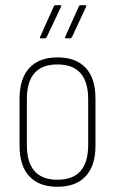

<svg xmlns="http://www.w3.org/2000/svg" viewBox="-20 -708 441 736"><path d="M200 8Q130 8 92.5 -32Q55 -72 55 -149V-330Q55 -407 92.5 -447.5Q130 -488 200 -488Q271 -488 308.5 -448Q346 -408 346 -330V-149Q346 -73 308.5 -32.5Q271 8 200 8ZM200 -19Q318 -19 318 -152V-328Q318 -461 200 -461Q83 -461 83 -328V-152Q83 -19 200 -19ZM137 -561Q131 -561 134 -567L186 -683Q188 -688 192 -688H211Q217 -688 214 -682L159 -566Q157 -561 153 -561ZM233 -561Q228 -561 230 -567L282 -683Q284 -688 288 -688H307Q313 -688 310 -682L256 -566Q253 -561 249 -561Z"/></svg>

Font: Sofia Sans Cond ExtraLight
Style: Regular
Weight: 200
Width: 3
Designer: Botio Nikoltchev, Ani Petrova
Foundry: lettersoup
Version: Version 4.100; ttfautohint (v1.8.3)